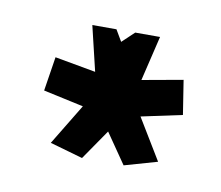

<svg xmlns="http://www.w3.org/2000/svg" viewBox="-38 -484 325 282"><g transform="rotate(10 124.5 -343.5)"><path d="M27 -334 87 -321 50 -260 99 -246 130 -291 161 -246 210 -260 173 -321 234 -334 226 -385 165 -374 181 -441H144L126 -424L116 -441H80L96 -374L35 -385Z"/></g></svg>

Font: Rabbid Highway Sign II Hop
Style: Regular
Weight: 400
Foundry: Cannot Into Space Fonts
Version: Version 0.277